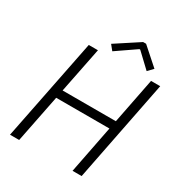

<svg xmlns="http://www.w3.org/2000/svg" viewBox="-207 -1041 1102 1180"><g transform="rotate(30 344.5 -451.0)"><path d="M39.1 0 182.6 -719.7H247.6L183.1 -397H561L624.5 -719.7H689.5L547.4 0H482.9L549.3 -338.4H171.4L104 0ZM327.1 -758.3 297.9 -794.4 462.9 -902.3H483.9L605.5 -794.4L570.8 -758.3L470.7 -853H464.8Z"/></g></svg>

Font: Reddit Sans Light
Style: Italic
Weight: 300
Italic angle: -11.25°
Designer: Stephen Hutchings
Version: Version 1.013